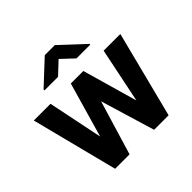

<svg xmlns="http://www.w3.org/2000/svg" viewBox="-186 -928 1107 1107"><g transform="rotate(-45 367.5 -375.0)"><path d="M513.7 -191.9 583 -528.3H719.2L584.5 0H466.3L366.2 -332.5L266.1 0H148.4L13.7 -528.3H149.9L218.8 -192.4L315.4 -528.3H417.5ZM553.2 -613.3V-607.4H440.9L365.7 -678.2L290.5 -607.4H180.2V-615.2L324.7 -750H406.7Z"/></g></svg>

Font: SteelSelectRoboto
Style: Roboto-Bold
Weight: 700
Designer: Google
Version: Version 2.137; 2017